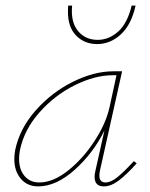

<svg xmlns="http://www.w3.org/2000/svg" viewBox="-20 -661 535 684"><path d="M467 -79Q430 -38 402.5 -17.5Q375 3 350 3Q317 3 317 -31Q317 -41 320 -53L352 -196Q312 -115 246 -56Q180 3 116 3Q77 3 54 -24.5Q31 -52 31 -94Q31 -110 34 -126Q50 -203 107 -267.5Q164 -332 239.5 -369.5Q315 -407 384 -407H415L336 -53Q334 -41 334 -36Q334 -11 356 -11Q375 -11 398.5 -30Q422 -49 457 -87ZM370 -278 395 -393H382Q318 -393 246.5 -357.5Q175 -322 120.5 -260.5Q66 -199 51 -126Q48 -110 48 -95Q48 -57 67.5 -34Q87 -11 120 -11Q169 -11 222 -53Q275 -95 316 -157.5Q357 -220 370 -278ZM222 -619Q222 -633 223 -641H237Q236 -634 236 -621Q236 -574 261.5 -546.5Q287 -519 328 -519Q368 -519 401 -548.5Q434 -578 449 -641H463Q448 -573 410.5 -538.5Q373 -504 326 -504Q281 -504 251.5 -534Q222 -564 222 -619Z"/></svg>

Font: Ysabeau Thin
Style: Italic
Weight: 200
Italic angle: -12°
Designer: Christian Thalmann (Catharsis Fonts)
Version: Version 0.003